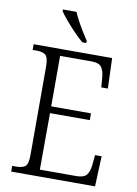

<svg xmlns="http://www.w3.org/2000/svg" viewBox="-100 -996 758 1060"><g transform="rotate(10 279.0 -465.5)"><path d="M39 0V-32H62Q96 -32 112 -45Q128 -58 128 -108V-603Q128 -655 112 -668.5Q96 -682 62 -682H39V-714H479L485 -544H448L444 -596Q441 -636 426.5 -656Q412 -676 370 -676H194V-393H417V-355H194L193 -38H396Q440 -38 455 -57.5Q470 -77 474 -115L479 -170H516L509 0ZM302 -771Q280 -789 252.5 -817.5Q225 -846 200.5 -875Q176 -904 165 -921V-931H241Q250 -909 264.5 -882Q279 -855 295 -829Q311 -803 324 -784V-771Z"/></g></svg>

Font: Noto Serif Lao SemiCondensed Light
Style: Regular
Weight: 300
Width: 4
Designer: Monotype Design Team
Foundry: Monotype Imaging Inc.
Version: Version 2.003; ttfautohint (v1.8.4.7-5d5b)